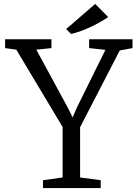

<svg xmlns="http://www.w3.org/2000/svg" viewBox="-20 -958 701 978"><path d="M6 0ZM299 -54V-311L63 -705L6 -713V-758H242V-713L165 -705L325 -410L350 -360L372 -411L517 -704L434 -713V-758H655V-713L590 -701L388 -310V-54L493 -40V0H199V-40ZM465 -938 531 -871Q488 -842 437 -818.5Q386 -795 342 -785L317 -810Z"/></svg>

Font: Grenzecho Serif
Style: Serif-Regular
Weight: 400
Designer: Dan Reynolds
Foundry: Dan Reynolds
Version: Version 1.001; ttfautohint (v1.1) -l 5 -r 5 -G 72 -x 0 -D la